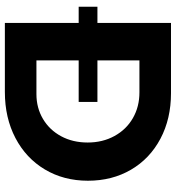

<svg xmlns="http://www.w3.org/2000/svg" viewBox="14 -754 740 809"><g transform="rotate(90 384.5 -350.0)"><path d="M742 -350Q742 -248 694.5 -168.5Q647 -89 562 -44.5Q477 0 368 0H77V-311H9V-390H77V-700H373Q481 -700 565 -655.5Q649 -611 695.5 -531.5Q742 -452 742 -350ZM581 -349Q581 -412 553.5 -462Q526 -512 478 -539.5Q430 -567 370 -567H235V-390H410V-311H235V-133H377Q435 -133 481.5 -160.5Q528 -188 554.5 -237Q581 -286 581 -349Z"/></g></svg>

Font: TypoPRO Montserrat Alternates
Style: Regular
Weight: 600
Designer: Julieta Ulanovsky
Foundry: Julieta Ulanovsky
Version: Version 6.001